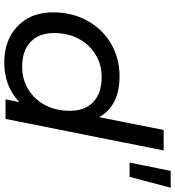

<svg xmlns="http://www.w3.org/2000/svg" viewBox="20 -835 821 901"><g transform="rotate(90 430.5 -384.5)"><path d="M272 6Q205 6 152 -21.5Q99 -49 68.5 -100Q38 -151 38 -223Q38 -291 60.5 -348Q83 -405 123.5 -447Q164 -489 219 -512Q274 -535 338 -535Q407 -535 455 -511Q503 -487 529 -440.5Q555 -394 555 -327Q555 -253 536 -192Q517 -131 479.5 -86.5Q442 -42 390 -18Q338 6 272 6ZM293 -78Q353 -78 400 -107Q447 -136 473.5 -186.5Q500 -237 500 -302Q500 -372 459 -411.5Q418 -451 342 -451Q283 -451 236 -422.5Q189 -394 162 -343.5Q135 -293 135 -227Q135 -158 176 -118Q217 -78 293 -78ZM446 0 474 -137 505 -260 519 -386 590 -742H686L538 0ZM743 -582 782 -775H861L810 -582Z"/></g></svg>

Font: MOST Montserrat Medium
Style: Italic
Weight: 500
Italic angle: -11.3°
Designer: Julieta Ulanovsky
Foundry: Julieta Ulanovsky
Version: Version 8.000;March 11, 2024;FontCreator 15.0.0.2926 64-bit